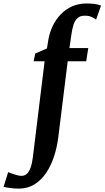

<svg xmlns="http://www.w3.org/2000/svg" viewBox="-144 -835 602 1106"><path d="M134 -603Q141.5 -647.5 160 -685.8Q178.5 -724 206.8 -753.2Q235 -782.5 272.2 -798.8Q309.5 -815 354 -815Q374 -815 396.2 -812.8Q418.5 -810.5 438 -803L409.5 -722Q400.5 -729 384.2 -737Q368 -745 343 -744.5Q317 -744.5 301.8 -730.2Q286.5 -716 278.8 -690.5Q271 -665 266.5 -631L256 -558H364.5L352.5 -482H246L191.5 -42.5Q184.5 13.5 167.2 66.2Q150 119 122.2 160.5Q94.5 202 55.5 226.5Q16.5 251 -34.5 251.5Q-59.5 251.5 -85.2 248Q-111 244.5 -123.5 241.5L-97 156.5Q-94 158 -80 163.2Q-66 168.5 -49.2 173.2Q-32.5 178 -20.5 178Q-2 178 10.8 166.2Q23.5 154.5 32 131.2Q40.5 108 45 73L113 -482H50L59 -526.5L126.5 -556Z"/></svg>

Font: Merriweather
Style: Bold Italic
Weight: 700
Italic angle: -7.8°
Version: Version 2.101